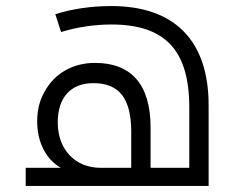

<svg xmlns="http://www.w3.org/2000/svg" viewBox="-20 -615 807 635"><path d="M65 0H670V-267C670 -479 559 -595 348 -595C280 -595 216 -585 163 -568L182 -509C236 -526 296 -534 348 -534C525 -534 606 -450 606 -260V-60H478V-193C478 -336 414 -407 294 -407C220 -407 159 -371 127 -311C111 -283 103 -251 103 -213C103 -145 132 -88 181 -60H65ZM313 -60C228 -60 171 -121 171 -210C171 -293 214 -340 289 -340C373 -340 414 -291 414 -179V-60Z"/></svg>

Font: Noto Kufi Arabic Light
Style: Regular
Weight: 300
Designer: Monotype Design Team, David Williams, Khaled Hosny
Foundry: Google LLC
Version: Version 2.109